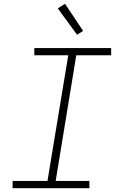

<svg xmlns="http://www.w3.org/2000/svg" viewBox="-20 -987 640 1007"><path d="M46 0V-38H229L338 -697H160V-735H563V-697H380L272 -38H449V0ZM384 -805 283 -943 321 -967 416 -825Z"/></svg>

Font: Iosevka Slab XLtExObl
Style: Regular
Weight: 200
Width: 7
Italic angle: -9°
Monospace: yes
Designer: Belleve Invis
Foundry: Belleve Invis
Version: Version 11.1.1; ttfautohint (v1.8.3)